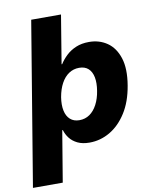

<svg xmlns="http://www.w3.org/2000/svg" viewBox="-123 -801 855 1078"><g transform="rotate(-10 304.5 -262.0)"><path d="M334 8.8Q293.9 8.8 266.1 -4.6Q238.3 -18.1 221.7 -39.6Q205.1 -61 197.8 -86.4H194.3L146 204.1H-23.9L130.4 -727.5H300.3L254.9 -451.7H258.3Q273.9 -476.6 297.4 -498.8Q320.8 -521 353.3 -534.7Q385.7 -548.3 427.7 -548.3Q486.3 -548.3 531 -517.6Q575.7 -486.8 595.5 -425Q615.2 -363.3 599.6 -270Q584.5 -179.2 544.9 -117.2Q505.4 -55.2 450.7 -23.2Q396 8.8 334 8.8ZM299.8 -125Q332.5 -125 358.2 -142.8Q383.8 -160.6 401.1 -193.6Q418.5 -226.6 425.3 -270Q432.6 -314 426.3 -346.7Q419.9 -379.4 400.4 -397.2Q380.9 -415 348.1 -415Q315.4 -415 289.3 -397.5Q263.2 -379.9 245.6 -347.4Q228 -314.9 220.2 -270Q213.4 -226.6 220.2 -193.8Q227.1 -161.1 247.3 -143.1Q267.6 -125 299.8 -125Z"/></g></svg>

Font: Inter 17pt ExtraBold
Style: Italic
Weight: 800
Italic angle: -9.3988°
Version: Version 4.001;git-66647c0bb